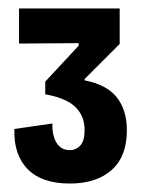

<svg xmlns="http://www.w3.org/2000/svg" viewBox="-20 -695 353 454"><path d="M145 -261Q79 -261 45.5 -295Q12 -329 14 -390L104 -403Q103 -388 107 -373Q111 -358 120.5 -349Q130 -340 145 -340Q160 -340 170 -351Q180 -362 180 -387Q180 -412 168.5 -429.5Q157 -447 136.5 -457Q116 -467 87 -472V-502L166 -587V-593L25 -592V-675H263V-591L180 -508V-505Q232 -495 256 -465Q280 -435 280 -387Q280 -325 244 -293Q208 -261 145 -261Z"/></svg>

Font: Bricolage Grotesque Condensed SemiBold
Style: Regular
Weight: 600
Width: 3
Designer: Mathieu Triay
Foundry: Atelier Triay
Version: Version 1.000;gftools[0.9.30]